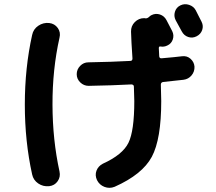

<svg xmlns="http://www.w3.org/2000/svg" viewBox="-20 -854 1040 925"><path d="M922.9 -804.7Q927.7 -794.9 937.5 -775.9Q947.3 -756.8 951.2 -749Q960.9 -729.5 954.1 -709.5Q947.3 -689.5 927.2 -679.2Q907.2 -668.9 886.7 -675.8Q866.2 -682.6 855.5 -703.1Q846.7 -720.7 826.2 -756.8Q816.4 -776.4 822.8 -797.4Q829.1 -818.4 849.1 -828.1Q869.1 -837.9 891.1 -830.6Q913.1 -823.2 922.9 -804.7ZM216.8 43Q187.5 45.9 164.1 29.8Q140.6 13.7 134.8 -13.7Q99.6 -172.9 99.6 -350.1Q99.6 -527.3 134.8 -685.5Q140.6 -713.9 164.6 -730Q188.5 -746.1 216.8 -743.2Q243.2 -740.2 258.3 -719.2Q273.4 -698.2 266.6 -671.9Q232.4 -519.5 232.9 -349.6Q233.4 -179.7 266.6 -28.3Q272.5 -2 257.8 19Q243.2 40 216.8 43ZM407.2 -440.4Q383.8 -440.4 366.7 -457Q349.6 -473.6 349.6 -496.6Q349.6 -519.5 366.2 -536.6Q382.8 -553.7 406.2 -553.7Q519.5 -555.7 607.4 -560.5Q618.2 -560.5 618.2 -572.3Q612.3 -658.2 611.3 -701.2Q610.4 -728.5 629.4 -747.6Q648.4 -766.6 674.8 -766.6Q675.8 -766.6 677.7 -766.1Q679.7 -765.6 680.7 -765.6Q690.4 -764.6 700.2 -774.4Q704.1 -778.3 710 -781.2Q729.5 -791 750.5 -784.2Q771.5 -777.3 782.2 -756.8Q786.1 -748 795.9 -730.5Q805.7 -712.9 809.6 -704.1Q819.3 -684.6 812.5 -664.1Q805.7 -643.6 786.1 -634.8Q770.5 -627 753.9 -629.9Q745.1 -631.8 745.1 -622.1Q746.1 -616.2 746.1 -603Q746.1 -589.8 747.1 -583Q747.1 -578.1 750.5 -575.2Q753.9 -572.3 758.8 -573.2Q827.1 -579.1 857.4 -583Q880.9 -585.9 897.9 -570.8Q915 -555.7 917 -533.2Q918 -508.8 902.8 -490.7Q887.7 -472.7 864.3 -469.7Q797.9 -461.9 765.6 -459Q754.9 -457 754.9 -446.3Q756.8 -392.6 756.8 -367.2Q756.8 -183.6 711.4 -98.6Q666 -13.7 532.2 45.9Q507.8 55.7 483.4 46.4Q459 37.1 447.3 13.7Q436.5 -9.8 444.8 -31.7Q453.1 -53.7 475.6 -65.4Q570.3 -108.4 598.6 -165.5Q627 -222.7 627 -367.2Q627 -391.6 625 -436.5Q625 -446.3 613.3 -447.3Q522.5 -442.4 407.2 -440.4Z"/></svg>

Font: Rounded-X Mgen+ 2m bold
Style: Bold
Weight: 700
Designer: [Source Han Sans]
Ryoko NISHIZUKA  (kana & ideographs); Paul D. Hunt (Latin, Greek & Cyrillic); Wenlong ZHANG  (bopomofo
Version: Version 1.059.20150602